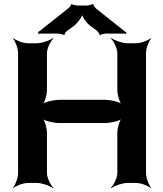

<svg xmlns="http://www.w3.org/2000/svg" viewBox="-20 -931 827 977"><path d="M723 -50V-661C723 -685 737 -722 749 -735L747 -737C734 -725 697 -711 673 -711H627C603 -711 563 -725 547 -737L544 -735C559 -722 577 -685 577 -661V-473C577 -449 588 -409 601 -397L603 -399C591 -412 544 -423 514 -423H282C252 -423 205 -412 193 -399L195 -397C208 -409 219 -449 219 -473V-661C219 -685 237 -722 252 -735L249 -737C233 -725 193 -711 169 -711H122C98 -711 61 -725 48 -737L46 -735C58 -722 72 -685 72 -661V-50C72 -26 58 11 46 24L48 26C61 14 98 0 122 0H169C193 0 233 14 249 26L252 24C237 11 219 -26 219 -50V-255C219 -279 208 -319 195 -331L193 -329C205 -316 252 -305 282 -305H514C544 -305 591 -316 603 -329L601 -331C588 -319 577 -279 577 -255V-50C577 -26 559 11 544 24L547 26C563 14 603 0 627 0H673C697 0 734 14 747 26L749 24C737 11 723 -26 723 -50ZM619 -768 467 -889C463 -893 454 -906 456 -909L450 -911C448 -907 430 -903 424 -903H372C366 -903 348 -907 346 -910L342 -909C343 -906 333 -893 329 -890L179 -771C178 -770 176 -770 175 -770L174 -767C174 -766 176 -765 176 -764C176 -762 174 -760 173 -759L175 -757C176 -758 178 -760 180 -760H278C284 -760 302 -756 304 -753L309 -754C307 -757 316 -770 320 -773L356 -799C375 -814 400 -847 400 -863H396C396 -847 421 -813 440 -799L474 -774C478 -770 488 -757 486 -754L490 -752C491 -756 511 -760 517 -760H618C619 -760 620 -758 621 -757L624 -760C623 -761 621 -762 621 -763C621 -764 622 -764 623 -765L621 -768Z"/></svg>

Font: Asimov
Style: EdgeWide
Weight: 500
Designer: Google
Version: Version 2.000980: 2014